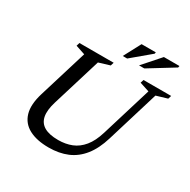

<svg xmlns="http://www.w3.org/2000/svg" viewBox="-191 -1052 1234 1245"><g transform="rotate(30 426.5 -430.0)"><path d="M221.5 -261.5Q201 -194.5 209.5 -150.2Q218 -106 255.8 -84Q293.5 -62 360.5 -62Q415.5 -62 460.8 -80Q506 -98 540.2 -139.8Q574.5 -181.5 596 -252.5L710.5 -628L638.5 -651.5L646 -676H853L845.5 -651.5L763.5 -627L645 -237.5Q618.5 -150 574.5 -95Q530.5 -40 469.8 -14.5Q409 11 331.5 11Q241.5 11 184 -19.8Q126.5 -50.5 108.5 -112Q90.5 -173.5 119 -266.5L229.5 -628L159 -651.5L166.5 -676H422.5L415 -651.5L333 -626.5ZM573.5 -743.5 686 -871H802.5L800 -858.5L613 -743.5ZM451.5 -743.5 519 -871H625.5L623.5 -860L484.5 -743.5Z"/></g></svg>

Font: Newsreader 16pt 16pt Medium
Style: Italic
Weight: 500
Italic angle: -17°
Version: Version 1.003